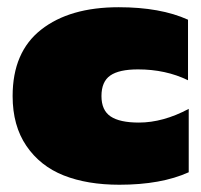

<svg xmlns="http://www.w3.org/2000/svg" viewBox="-20 -504 560 534"><path d="M312 9.8Q222.7 9.8 157.2 -16.1Q91.8 -42 53.5 -98.1Q15.1 -154.3 15.1 -236.8Q15.1 -359.4 94.5 -421.6Q173.8 -483.9 310.1 -483.9Q426.3 -483.9 502.9 -449.2V-280.8Q440.9 -311 363.8 -311Q311 -311 286.6 -293.9Q262.2 -276.9 262.2 -236.8Q262.2 -197.3 287.6 -180.2Q313 -163.1 366.2 -163.1Q433.6 -163.1 504.9 -201.2V-24.9Q428.2 9.8 312 9.8Z"/></svg>

Font: Kanit Black
Style: Regular
Weight: 900
Designer: Katatrad Team
Foundry: CadsonDemak
Version: Version 1.000;PS 001.000;hotconv 1.0.88;makeotf.lib2.5.64775